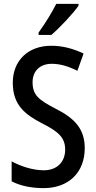

<svg xmlns="http://www.w3.org/2000/svg" viewBox="-20 -960 496 990"><path d="M385 -931V-940H270C248 -896 214 -841 179 -792V-780H245C289 -818 359 -892 385 -931ZM417 -196C417 -294 366 -350 266 -400C180 -445 148 -469 148 -536C148 -592 184 -631 247 -631C289 -631 331 -619 379 -595L411 -684C360 -708 305 -724 246 -724C125 -725 45 -647 46 -532C46 -416 113 -368 195 -325C280 -282 316 -252 316 -188C316 -129 278 -82 206 -82C151 -82 90 -101 40 -128V-25C86 -1 144 10 205 10C333 10 417 -70 417 -196Z"/></svg>

Font: Noto Sans Gurmukhi UI Condensed Medium
Style: Regular
Weight: 500
Width: 3
Designer: Jelle Bosma - Monotype Design Team
Foundry: Monotype Imaging Inc.
Version: Version 2.004